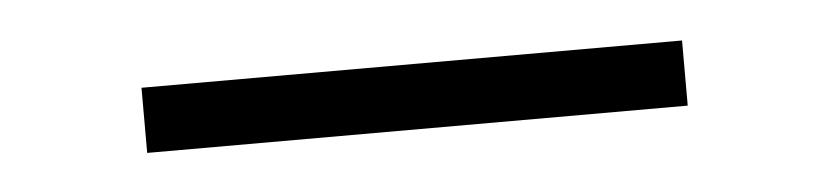

<svg xmlns="http://www.w3.org/2000/svg" viewBox="-23 -46 595 138"><g transform="rotate(-5 275.0 23.5)"><path d="M80 47V0H470V47Z"/></g></svg>

Font: Lode Dark Term
Style: Regular
Weight: 400
Monospace: yes
Designer: Belleve Invis
Foundry: Belleve Invis
Version: Version 29.2.0